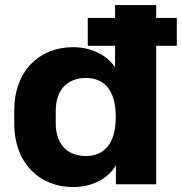

<svg xmlns="http://www.w3.org/2000/svg" viewBox="-20 -739 729 770"><path d="M689 -555.2V-667H606.4V-718.8H441.4V-667H332V-555.2H441.4V-468.8C408.7 -519.5 344.7 -549.8 273.4 -549.8C138.7 -549.8 37.1 -456.1 37.1 -294.9V-244.6C37.1 -83.5 139.6 11.2 273.4 11.2C348.1 11.2 413.6 -21.5 444.8 -76.2V0H606.4V-555.2ZM324.2 -113.3C256.3 -113.3 203.6 -154.3 203.6 -244.6V-294.9C203.6 -384.8 256.3 -426.3 324.2 -426.3C397.9 -426.3 444.3 -377.4 444.3 -270.5C444.3 -162.6 397.9 -113.3 324.2 -113.3Z"/></svg>

Font: Winston ExtraBold
Style: Regular
Weight: 800
Designer: Vernon Adams, Kim Jin-seong, David Berlow, Cristiano Sobral
Foundry: The Winston Project Authors
Version: Version 3.004